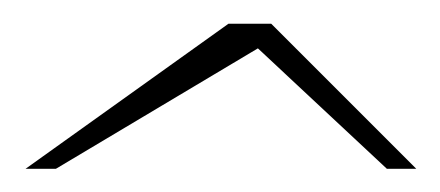

<svg xmlns="http://www.w3.org/2000/svg" viewBox="-20 -452 371 162"><path d="M331.2 -309.6H306.4L197.6 -411.2L27.2 -309.6H1.6L172.8 -432H208.8Z"/></svg>

Font: Rouge Script
Style: Regular
Weight: 400
Designer: Sabrina Mariela Lopez
Foundry: Typesenses
Version: Version 1.003